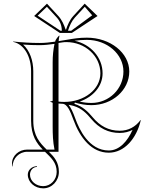

<svg xmlns="http://www.w3.org/2000/svg" viewBox="-20 -830 825 1050"><path d="M338.9 -668C330.3 -694.2 318.3 -721.7 298.8 -742.8L236.9 -810L166.7 -742.5L306.9 -650H373.1L513.3 -742.5L443.1 -810L381.2 -742.8C361.7 -721.7 349.7 -694.2 341.1 -668ZM369.5 -662H351.8L352.5 -664.2C360.9 -689.7 372.4 -715.6 390 -734.7L443.6 -792.9L484.2 -746.3ZM310.5 -662 185.8 -744.3 236.4 -792.9 290 -734.7C308.9 -714.2 317.7 -690.1 318.2 -662ZM235.2 -12C199.2 -47.1 162 -86.2 162 -170V-440C162 -499 142.7 -553.4 106.2 -586.3C136.7 -584.1 165.4 -583 197.8 -583C222.6 -583 253.5 -586.6 278 -590.1C271.1 -555.4 268 -525.4 268 -490V-278.7C262.7 -276 257.7 -275.2 252 -275.2L268 -268V-140C268 -94.7 269.2 -56.2 278 -12ZM225.9 0C258.8 32.1 290 58.7 290 110C290 153.1 257 188 216.3 188C176.4 188 144 159.8 144 125C144 101.8 161 83 182 83V79C154.4 79 132 99.6 132 125C132 166.4 169.8 200 216.4 200C263.6 200 302 159.7 302 110C302 57.7 276.7 28.6 247.5 0H300V-263.7C307.2 -262.8 313.3 -262.5 320.6 -262.5C348.2 -262.5 365.1 -220 381 -176.3C418 -74.7 481.4 5 575 5C660 5 727.1 -72.5 750 -173H748C720.5 -135.6 681.2 -115 635 -115C573 -115 526.4 -141.6 487.7 -187.7C461.8 -218.5 432.5 -248.5 386.8 -262L389.5 -269.1C420.6 -260 447.8 -255 480 -255C594.3 -255 687 -337.4 687 -439C687 -541.1 583.1 -624 455 -624C413.2 -624 381.4 -618.7 345.3 -612.4C331.4 -609.9 316.7 -607.4 300.7 -605.1C301.6 -615.2 302.7 -624.2 305.3 -633.9L303.4 -635.4C297.5 -629.5 283.6 -614.5 281.6 -602.3C252.9 -598.2 225.9 -595 197.8 -595C146.5 -595 103.1 -597.9 52 -603V-601C113.9 -587.7 150 -518.7 150 -440V-170C150 -88.5 181 -45.7 213.9 -12H129C83 -12 45.6 22 45.6 63.9C45.6 69 46.1 74.4 47 80H49C49 36 84.8 0 129 0ZM300 -274.4V-595C307 -596 313 -596.9 320 -598C328.1 -599.3 335 -599.8 343.2 -599.8C445.8 -599.8 529 -523.3 529 -429C529 -340.8 440.2 -272.6 331.3 -272.6C321 -272.6 310.5 -273.2 300 -274.4ZM354.8 -257C365.1 -255.1 373.8 -253.3 383.8 -250.4C426.3 -237.5 452.5 -210.9 478.5 -180C522 -128.1 572.4 -103 635 -103C662.5 -103 685.8 -109.8 705 -119.9C676.9 -56.7 632.6 -7 575 -7C465.4 -7 412.4 -125.2 392.3 -180.4C378.7 -217.9 367.1 -242.4 354.8 -257ZM415.8 -274.5C488.7 -299.9 541 -357.4 541 -429C541 -516.3 475.1 -588.5 387.7 -607.1C408.8 -610.1 430 -612 455 -612C565.4 -612 655 -534.5 655 -439C655 -344.1 576.6 -267 480 -267C457.1 -267 437 -269.6 415.8 -274.5Z"/></svg>

Font: SortefaxS01
Style: Medium
Weight: 500
Designer: gluk
Foundry: gluk
Version: Version 0.261